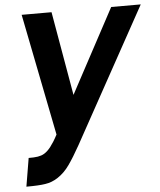

<svg xmlns="http://www.w3.org/2000/svg" viewBox="-56 -610 759 909"><g transform="rotate(-5 323.5 -156.0)"><path d="M647 -562.5 295 76Q264 131.5 239.5 166Q215 201 182.5 222Q154.5 240.5 123 245Q93.5 250 32.5 250L55 115.5Q68.5 115.5 79.2 115Q90 114.5 98.8 113Q107.5 111.5 115 109Q122.5 106.5 130 102Q138 97 145.5 90Q153 83 161 72.8Q169 62.5 177.5 49Q186 35.5 196 16.5L81 -562.5H223L292.5 -163.5L506.5 -562.5Z"/></g></svg>

Font: Russisch Sans ExtraBold
Style: Italic
Weight: 800
Width: 4
Italic angle: -10°
Designer: Michael Sharanda (font) & Cristiano Sobral (main changes)
Foundry: Michael Sharanda
Version: Version 2.00;September 8, 2020;FontCreator 13.0.0.2681 64-bi